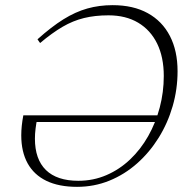

<svg xmlns="http://www.w3.org/2000/svg" viewBox="-20 -715 716 745"><path d="M70.5 -267.5H605L596.5 -241.5H99.5L125 -258.5Q120.5 -236 118 -215.8Q115.5 -195.5 115.5 -177Q115.5 -97 158.2 -55.2Q201 -13.5 284 -13.5Q342 -13.5 393 -35.5Q444 -57.5 485 -96.5Q526 -135.5 555 -186.8Q584 -238 599.8 -297.8Q615.5 -357.5 615.5 -420Q615.5 -493 589.8 -545.8Q564 -598.5 516 -627Q468 -655.5 401 -655.5Q348.5 -655.5 305.8 -645Q263 -634.5 222.8 -611Q182.5 -587.5 135.5 -548L125.5 -562.5Q179.5 -611 226 -640Q272.5 -669 318.8 -682Q365 -695 417 -695Q497 -695 553.2 -664Q609.5 -633 639.2 -575.5Q669 -518 669 -438.5Q669 -369 650 -303.2Q631 -237.5 595.8 -180.8Q560.5 -124 512 -81Q463.5 -38 404.5 -14Q345.5 10 279 10Q208.5 10 160.2 -13.2Q112 -36.5 87.2 -81.2Q62.5 -126 62.5 -190Q62.5 -208 64.5 -227.2Q66.5 -246.5 70.5 -267.5Z"/></svg>

Font: Newsreader 36pt Light
Style: Italic
Weight: 300
Italic angle: -17°
Designer: Hugues Gentile
Foundry: Production Type
Version: Version 1.003